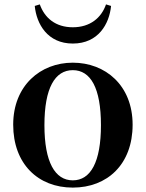

<svg xmlns="http://www.w3.org/2000/svg" viewBox="-20 -837 663 873"><path d="M311 16C468 16 583 -90 583 -270C583 -449 459 -552 311 -552C164 -552 40 -448 40 -270C40 -92 153 16 311 16ZM311 -17C230 -17 182 -100 182 -268C182 -437 230 -518 311 -518C392 -518 439 -437 439 -268C439 -100 392 -17 311 -17ZM138 -810C146 -728 196 -639 311 -639C427 -639 477 -728 485 -810L462 -817C441 -756 390 -713 311 -713C233 -713 183 -755 161 -817Z"/></svg>

Font: Noto Serif CJK TC
Style: Bold
Weight: 700
Designer: Ryoko NISHIZUKA 西塚涼子 (kana & ideographs); Frank Grießhammer (Latin, Greek & Cyrillic); Wenlong ZHANG 张文龙 (bopomofo); San
Foundry: Adobe
Version: Version 2.001;hotconv 1.1.0;makeotfexe 2.6.0